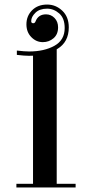

<svg xmlns="http://www.w3.org/2000/svg" viewBox="-20 -823 394 843"><path d="M125 -588 229 -611V-16H312V0H52V-16H125ZM54 -582V-601Q88 -597 108 -597Q174 -597 219 -622Q264 -647 264 -700Q264 -743 240 -764Q216 -785 187 -785Q154 -785 135.5 -767Q117 -749 117 -730Q117 -721 126 -721Q133 -721 136 -729Q148 -760 182 -760Q204 -760 219.5 -744Q235 -728 235 -703Q235 -672 215 -655Q195 -638 168 -638Q139 -638 117.5 -660Q96 -682 96 -716Q96 -753 121 -778Q146 -803 187 -803Q225 -803 253.5 -776Q282 -749 282 -703Q282 -638 231.5 -608Q181 -578 107 -578Q88 -578 54 -582Z"/></svg>

Font: Elsie Swash Caps
Style: Regular
Weight: 400
Designer: Alejandro Inler
Foundry: Alejandro Inler
Version: 1.001